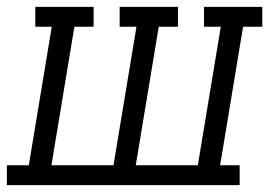

<svg xmlns="http://www.w3.org/2000/svg" viewBox="-35 -540 805 560"><path d="M-15 0V-58H49L116 -462H68V-520H238V-462H182L115 -58H296L363 -462H314V-520H484V-462H428L361 -58H542L609 -462H560V-520H730V-462H674L607 -58H664V0Z"/></svg>

Font: Iosevka Etoile Light Oblique
Style: Regular
Weight: 300
Italic angle: -9°
Designer: Belleve Invis
Foundry: Belleve Invis
Version: Version 15.5.2; ttfautohint (v1.8.4)